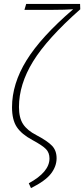

<svg xmlns="http://www.w3.org/2000/svg" viewBox="-20 -754 427 974"><path d="M137.2 200.2 126 175.8Q231 118.7 231 49.8Q231 21 213.6 2.7Q196.3 -15.6 144 -43.9Q89.4 -73.2 65.2 -109.6Q41 -146 41 -210Q41 -328.6 114.3 -447.5Q187.5 -566.4 351.1 -707Q308.1 -704.1 251 -704.1H104L112.8 -733.9H386.2L387.2 -707Q218.8 -558.1 147.5 -441.9Q76.2 -325.7 76.2 -210.9Q76.2 -156.2 97.2 -124.3Q118.2 -92.3 164.1 -68.8Q221.2 -38.6 244.1 -14.4Q267.1 9.8 267.1 48.8Q267.1 89.8 238.5 127Q210 164.1 137.2 200.2Z"/></svg>

Font: Fira Sans Compressed UltraLight
Style: Italic
Weight: 200
Width: 3
Italic angle: -8°
Designer: Carrois Corporate & Edenspiekermann AG
Foundry: Carrois Corporate GbR & Edenspiekermann AG
Version: Version 4.203;PS 004.203;hotconv 1.0.88;makeotf.lib2.5.64775